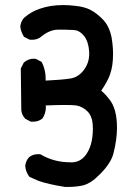

<svg xmlns="http://www.w3.org/2000/svg" viewBox="-20 -734 540 762"><path d="M130.9 -122.1Q133.8 -122.1 139.6 -122.1Q193.4 -89.8 259.8 -89.8Q262.7 -89.8 266.6 -89.8Q296.9 -90.8 317.4 -115.2Q348.6 -153.3 348.6 -223.6Q348.6 -233.4 347.7 -243.2Q344.7 -274.4 327.1 -292Q308.6 -310.5 283.2 -315.4Q269.5 -317.4 237.3 -317.4Q205.1 -317.4 161.1 -315.4Q162.1 -312.5 162.1 -308.6Q162.1 -284.2 148.4 -263.7Q132.8 -251 111.3 -251Q108.4 -251 102.5 -251L80.1 -262.7Q65.4 -279.3 64.5 -297.9L62.5 -461.9L74.2 -485.4Q91.8 -501 113.3 -501Q121.1 -501 123 -500L145.5 -488.3Q161.1 -457 161.1 -423.8Q161.1 -418.9 161.1 -414.1Q222.7 -417 255.9 -421.9Q289.1 -425.8 311.5 -454.6Q334 -483.4 334 -519.5Q334 -524.4 334 -528.3Q331.1 -570.3 312.5 -592.8Q302.7 -603.5 296.9 -606.9Q291 -610.4 287.1 -612.3Q279.3 -614.3 268.6 -615.2Q252 -616.2 235.8 -616.2Q219.7 -616.2 208 -616.2Q175.8 -615.2 142.6 -587.9Q128.9 -576.2 107.4 -576.2Q104.5 -576.2 98.6 -576.2L75.2 -587.9Q62.5 -608.4 60.5 -628.9Q62.5 -648.4 75.2 -663.1Q104.5 -688.5 137.7 -699.2Q179.7 -713.9 230.5 -713.9Q253.9 -713.9 278.3 -710.9Q316.4 -707 339.8 -694.3Q364.3 -681.6 389.2 -655.8Q414.1 -629.9 422.9 -585Q428.7 -550.8 428.7 -519.5Q428.7 -472.7 417 -439.5Q409.2 -415 381.8 -374Q397.5 -361.3 413.1 -340.8Q444.3 -303.7 444.3 -227.5Q444.3 -178.7 429.7 -123Q418.9 -84 375 -41Q340.8 -5.9 308.6 2Q282.2 7.8 252.9 7.8Q242.2 7.8 237.3 7.8Q169.9 -2.9 131.8 -16.6Q115.2 -23.4 96.7 -32.2Q82 -51.8 80.1 -75.2Q82 -94.7 94.7 -109.4Q109.4 -122.1 130.9 -122.1Z"/></svg>

Font: JasonHandwriting2
Style: SemiBold
Weight: 600
Version: Version 1.04.7